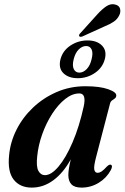

<svg xmlns="http://www.w3.org/2000/svg" viewBox="-20 -864 581 895"><path d="M428 -132Q416.5 -88.5 419.5 -73.5Q422.5 -58.5 435 -58.5Q444 -58.5 453.8 -65Q463.5 -71.5 478.5 -88Q490 -99 497 -96Q507 -91.5 496.5 -71Q476.5 -34 440 -11.8Q403.5 10.5 360 10.5Q327.5 10.5 313 -4.8Q298.5 -20 298.5 -48.5Q298.5 -73.5 310 -121.5Q275.5 -58.5 229 -24Q182.5 10.5 128 10.5Q73 10.5 43.8 -26.8Q14.5 -64 22.5 -140.5Q28 -202 57 -259.5Q86 -317 134 -362.5Q182 -408 244.2 -435Q306.5 -462 378 -462Q446 -462 484.8 -448Q523.5 -434 522 -418.5Q521.5 -409.5 515.2 -405Q509 -400.5 502.2 -395.8Q495.5 -391 493 -381.5ZM153.5 -136Q148 -87.5 159 -67.5Q170 -47.5 189.5 -47.5Q219 -47.5 253 -87.8Q287 -128 318.2 -200.5Q349.5 -273 370.5 -369Q383 -428.5 350 -428.5Q316.5 -428.5 283.8 -402.5Q251 -376.5 223.2 -333.5Q195.5 -290.5 177 -238.8Q158.5 -187 153.5 -136ZM434.5 -798Q457.5 -823 477 -835.5Q496.5 -848 516.5 -843Q535.5 -838.5 539.5 -823.5Q543.5 -808.5 536.5 -794Q527.5 -774.5 510 -762.8Q492.5 -751 467.5 -741L364 -694Q352.5 -690 349 -696Q347.5 -699.5 349.8 -703.5Q352 -707.5 356 -711ZM342.5 -499.5Q299 -499.5 275.2 -523.2Q251.5 -547 262 -588Q272.5 -628 308.5 -651.8Q344.5 -675.5 388 -675.5Q432 -675.5 455.5 -651.5Q479 -627.5 468.5 -588Q458 -548 422.2 -523.8Q386.5 -499.5 342.5 -499.5ZM381.5 -649.5Q363.5 -649.5 347.2 -633.8Q331 -618 323.5 -588Q316 -558 324 -541.8Q332 -525.5 350 -525.5Q368 -525.5 384 -541.8Q400 -558 407 -588Q414.5 -617.5 407 -633.5Q399.5 -649.5 381.5 -649.5Z"/></svg>

Font: Fraunces 72pt S000 SemiBold
Style: Italic
Weight: 600
Italic angle: -16°
Version: Version 1.000; ttfautohint (v1.8.3)